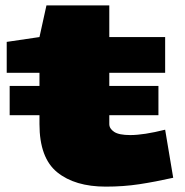

<svg xmlns="http://www.w3.org/2000/svg" viewBox="-20 -685 688 715"><path d="M387 -256V-223Q387 -206 405 -194Q423 -182 465 -182Q490 -182 522.5 -187Q555 -192 595 -202L625 -23Q558 -8 499 1Q440 10 374 10Q259 10 193 -43.5Q127 -97 127 -223V-256H16V-365H127V-414H5V-529L127 -547L153 -665H387V-547H595V-414H387V-365H570V-256Z"/></svg>

Font: Georama ExtraExtended ExtraBold
Style: Regular
Weight: 800
Width: 8
Designer: Jean-Baptiste Levee
Foundry: Production Type
Version: Version 1.000